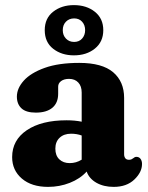

<svg xmlns="http://www.w3.org/2000/svg" viewBox="-20 -719 578 751"><path d="M27.5 -104.5Q27.5 -171 85 -209.8Q142.5 -248.5 240.5 -248.5Q273 -248.5 299.5 -243V-357Q299.5 -382 286.2 -396.2Q273 -410.5 250 -410.5Q231 -410.5 219.2 -402Q207.5 -393.5 207.5 -380V-352.5Q207.5 -316.5 184.8 -297.5Q162 -278.5 120 -278.5Q82 -278.5 64 -295.2Q46 -312 46 -341Q46 -373.5 73.2 -403.8Q100.5 -434 154.8 -453.5Q209 -473 290 -473Q379.5 -473 422.5 -436.5Q465.5 -400 465.5 -336V-115Q465.5 -106.5 470 -100.2Q474.5 -94 484.5 -94Q490.5 -94 494.2 -95.8Q498 -97.5 501 -100Q503.5 -102 506.5 -103.8Q509.5 -105.5 513.5 -105.5Q524 -105.5 529.8 -97.5Q535.5 -89.5 535.5 -77.5Q535.5 -45.5 505.5 -16.8Q475.5 12 424.5 12Q385.5 12 357 -4.2Q328.5 -20.5 319 -48Q293 -19.5 253 -3.8Q213 12 168 12Q103.5 12 65.5 -20.5Q27.5 -53 27.5 -104.5ZM196.5 -137.5Q196.5 -110.5 212 -95.8Q227.5 -81 252.5 -81Q278 -81 299.5 -94.5V-189Q280.5 -196 258 -196Q230 -196 213.2 -180.2Q196.5 -164.5 196.5 -137.5ZM269 -502.5Q221 -502.5 188 -528.2Q155 -554 155 -601Q155 -647.5 188 -673.2Q221 -699 269 -699Q318.5 -699 351.2 -672.8Q384 -646.5 384 -601Q384 -555.5 351.2 -529Q318.5 -502.5 269 -502.5ZM270 -647Q250.5 -647 238 -634.2Q225.5 -621.5 225.5 -601Q225.5 -581 238 -568Q250.5 -555 270 -555Q289.5 -555 301.2 -568.2Q313 -581.5 313 -601Q313 -621 301.2 -634Q289.5 -647 270 -647Z"/></svg>

Font: Fraunces 72pt SuperSoft
Style: Bold
Weight: 700
Version: Version 1.000;[0bf87f6ff]